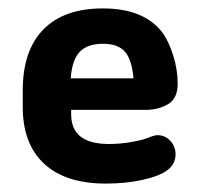

<svg xmlns="http://www.w3.org/2000/svg" viewBox="-20 -425 474 456"><path d="M149 -164H325Q356 -164 379 -177.5Q402 -191 402 -226Q402 -260 391 -294.5Q380 -329 364 -350Q320 -405 224 -405Q132 -405 83 -355Q34 -305 34 -210V-171Q34 -83 85 -36Q136 11 231 11Q279 11 319.5 2Q360 -7 379 -22Q388 -29 392.5 -38.5Q397 -48 397 -58Q397 -77 384.5 -90.5Q372 -104 354 -104Q348 -104 340 -101Q322 -93 294 -88Q266 -83 239 -83Q194 -83 171.5 -100.5Q149 -118 149 -154ZM297 -239H148Q151 -282 169 -301.5Q187 -321 225 -321Q260 -321 276.5 -302.5Q293 -284 297 -239Z"/></svg>

Font: Beiruti
Style: Bold
Weight: 700
Designer: Arlette Boutros
Foundry: Boutros
Version: Version 1.41